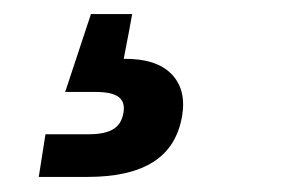

<svg xmlns="http://www.w3.org/2000/svg" viewBox="-20 -41 391 266"><path d="M33.7 204.1 43 145H103Q125.5 145 137 137.9Q148.4 130.9 150.9 115.7Q153.8 100.6 144.5 93.5Q135.3 86.4 112.8 86.4H70.3L106 -21.5H163.1L159.2 0L151.4 40.5Q196.3 40 217.3 61.3Q238.3 82.5 232.4 119.1Q225.1 162.6 192.4 183.3Q159.7 204.1 101.6 204.1Z"/></svg>

Font: Inter 24pt
Style: Bold Italic
Weight: 700
Italic angle: -9.3988°
Version: Version 4.001;git-66647c0bb